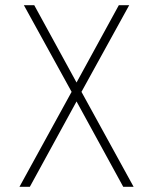

<svg xmlns="http://www.w3.org/2000/svg" viewBox="-20 -720 590 740"><path d="M55 0 256 -366 72 -700H112L275 -402L438 -700H478L294 -366L495 0H455L275 -329L95 0Z"/></svg>

Font: Overpass Thin
Style: Regular
Weight: 250
Designer: Delve Withrington, Dave Bailey, Thomas Jockin
Foundry: Delve Fonts LLC
Version: Version 4.000